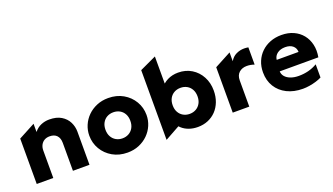

<svg xmlns="http://www.w3.org/2000/svg" viewBox="-67 -1251 3106 1789"><g transform="rotate(-20 1485.5 -356.0)"><path d="M68.1 0V-450.2L232.1 -537.5V-456Q260.6 -492 299.4 -508.5Q338.2 -525 381.4 -525Q453.5 -525 499.9 -496.8Q546.4 -468.5 568.8 -423.7Q591.1 -378.9 591.1 -329V0H427.1V-277.5Q427.1 -323.6 402.8 -350.1Q378.5 -376.5 331.6 -376.5Q301.4 -376.5 279.1 -363.4Q256.8 -350.2 244.4 -326.6Q232.1 -303 232.1 -272.2V0Z M965.9 15Q882.5 15 818.5 -21.8Q754.5 -58.6 718.3 -120Q682.1 -181.4 682.1 -255Q682.1 -308.5 702.8 -357.2Q723.5 -405.9 761.5 -443.6Q799.5 -481.2 851.5 -503.1Q903.5 -525 965.9 -525Q1049.2 -525 1113.2 -488.2Q1177.2 -451.4 1213.4 -390Q1249.6 -328.6 1249.6 -255Q1249.6 -201.5 1228.9 -152.8Q1208.2 -104.1 1170.2 -66.4Q1132.2 -28.8 1080.4 -6.9Q1028.6 15 965.9 15ZM965.9 -126Q1001 -126 1028.9 -141.8Q1056.9 -157.5 1073 -186.4Q1089.1 -215.2 1089.1 -255Q1089.1 -294.8 1073.2 -323.7Q1057.2 -352.6 1029.3 -368.3Q1001.4 -384 965.9 -384Q930.4 -384 902.4 -368.3Q874.5 -352.6 858.6 -323.7Q842.6 -294.8 842.6 -255Q842.6 -215.2 858.8 -186.4Q874.9 -157.5 902.8 -141.8Q930.8 -126 965.9 -126Z M1662.4 15Q1614.8 15 1575.3 0.9Q1535.9 -13.1 1507.6 -38.4Q1479.2 -63.8 1464.6 -97.2L1514.6 -127V-66.2L1345.6 27.5V-663.8L1508.9 -740V-394.8L1472.1 -432.2Q1507 -478 1553.9 -501.5Q1600.9 -525 1659.4 -525Q1734.5 -525 1792.4 -489.3Q1850.4 -453.6 1883.1 -392.4Q1915.9 -331.2 1915.9 -255Q1915.9 -194.4 1896.9 -144.6Q1877.9 -94.8 1843.8 -59.1Q1809.6 -23.5 1763.4 -4.2Q1717.2 15 1662.4 15ZM1632.1 -126Q1667.2 -126 1695.2 -141.8Q1723.1 -157.5 1739.2 -186.4Q1755.4 -215.2 1755.4 -255Q1755.4 -294.8 1739.4 -323.7Q1723.5 -352.6 1695.6 -368.3Q1667.6 -384 1632.1 -384Q1596.6 -384 1568.7 -368.3Q1540.8 -352.6 1524.8 -323.7Q1508.9 -294.8 1508.9 -255Q1508.9 -215.2 1525 -186.4Q1541.1 -157.5 1569.1 -141.8Q1597 -126 1632.1 -126Z M2011.6 0V-450.2L2175.6 -537.5V-450.2Q2198.5 -490 2236 -507.9Q2273.5 -525.8 2315.6 -525.8Q2326 -525.8 2336.4 -524.8Q2346.9 -523.9 2356.4 -522V-350.8Q2339.4 -357.1 2320.4 -360.7Q2301.4 -364.2 2282.6 -364.2Q2236.1 -364.2 2205.9 -337.6Q2175.6 -310.9 2175.6 -259.5V0Z M2704.1 15Q2614.5 15 2547.1 -18.8Q2479.6 -52.6 2442.1 -113.4Q2404.6 -174.1 2404.6 -255.2Q2404.6 -314.4 2425.2 -363.8Q2445.8 -413.2 2483.2 -449.3Q2520.6 -485.4 2571.4 -505.2Q2622.1 -525 2682.9 -525Q2750 -525 2802.4 -501.3Q2854.8 -477.6 2889.1 -435.2Q2923.4 -392.8 2936.5 -335.7Q2949.6 -278.6 2937.4 -211.5H2554.4Q2555.5 -181.5 2575.2 -158.9Q2594.9 -136.4 2629.2 -123.7Q2663.6 -111 2708.9 -111Q2759.4 -111 2804.8 -122.7Q2850.2 -134.4 2891.9 -158.8V-28Q2865.9 -14.8 2833.9 -5.2Q2801.9 4.4 2768.4 9.7Q2735 15 2704.1 15ZM2564.6 -322H2781.4Q2780.5 -360.6 2753.1 -383.6Q2725.6 -406.5 2678.4 -406.5Q2631 -406.5 2599.9 -383.6Q2568.8 -360.6 2564.6 -322Z"/></g></svg>

Font: Geologica-Sharp
Style: Regular
Weight: 100
Designer: Sindre Bremnes, Frode Helland
Foundry: Monokrom Skriftforlag AS
Version: Version 1.010;gftools[0.9.28]